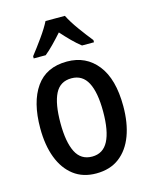

<svg xmlns="http://www.w3.org/2000/svg" viewBox="-116 -842 736 929"><g transform="rotate(-15 251.5 -378.0)"><path d="M460 -271Q460 -187 436.5 -124Q413 -61 366.5 -25.5Q320 10 250 10Q184 10 138 -25Q92 -60 68 -123Q44 -186 44 -271Q44 -402 96 -476Q148 -550 252 -550Q347 -550 403.5 -478.5Q460 -407 460 -271ZM145 -270Q145 -175 170.5 -124.5Q196 -74 252 -74Q307 -74 333 -124Q359 -174 359 -271Q359 -367 333 -416.5Q307 -466 252 -466Q195 -466 170 -416.5Q145 -367 145 -270ZM300 -766Q317 -732 347 -690.5Q377 -649 403 -617V-606H343Q321 -623 298 -646Q275 -669 251 -696Q227 -669 204 -645.5Q181 -622 161 -606H101V-617Q127 -650 157 -692Q187 -734 203 -766Z"/></g></svg>

Font: Noto Sans Myanmar Condensed Medium
Style: Regular
Weight: 500
Width: 3
Designer: Monotype Design Team
Foundry: Monotype Imaging Inc.
Version: Version 2.107; ttfautohint (v1.8.4.7-5d5b)